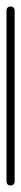

<svg xmlns="http://www.w3.org/2000/svg" viewBox="-20 -570 65 590"><path d="M0 -13H25V-538H0ZM13 -25Q9 -25 6 -23.5Q3 -22 1.5 -19Q0 -16 0 -13Q0 -9 1.5 -6Q3 -3 6 -1.5Q9 0 13 0Q16 0 19 -1.5Q22 -3 23.5 -6Q25 -9 25 -13Q25 -16 23.5 -19Q22 -22 19 -23.5Q16 -25 13 -25ZM13 -550Q9 -550 6 -548.5Q3 -547 1.5 -544Q0 -541 0 -538Q0 -534 1.5 -531Q3 -528 6 -526.5Q9 -525 13 -525Q16 -525 19 -526.5Q22 -528 23.5 -531Q25 -534 25 -538Q25 -541 23.5 -544Q22 -547 19 -548.5Q16 -550 13 -550Z"/></svg>

Font: Wavefont Thin
Style: Regular
Weight: 100
Monospace: yes
Version: Version 3.005;gftools[0.9.33]